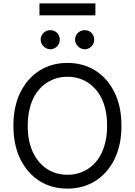

<svg xmlns="http://www.w3.org/2000/svg" viewBox="-20 -1111 801 1141"><path d="M101.2 -562.5Q122.2 -604.4 150.9 -636.9Q179.7 -669.4 215.2 -691.8Q250.7 -714.1 292.4 -725.7Q334.2 -737.2 380.7 -737.2Q427.6 -737.2 469.3 -725.7Q511 -714.1 546.5 -691.8Q582 -669.4 610.8 -636.9Q639.6 -604.4 660.2 -562.5Q701.7 -479 701.7 -363.6Q701.7 -304.7 691.2 -255.7Q680.8 -206.7 660.2 -164.8Q639.6 -122.9 610.8 -90.4Q582 -57.9 546.3 -35.5Q510.7 -13.1 468.9 -1.6Q427.2 9.9 380.7 9.9Q333.5 9.9 291.7 -1.6Q250 -13.1 214.7 -35.5Q179.3 -57.9 150.7 -90.4Q122.2 -122.9 101.2 -164.8Q59.7 -248.6 59.7 -363.6Q59.7 -479 101.2 -562.5ZM176.5 -204.2Q192.1 -171.9 213.6 -147.2Q235.1 -122.5 261.2 -105.8Q287.3 -89.1 317.5 -80.8Q347.7 -72.4 380.7 -72.4Q446.7 -72.4 500.4 -105.8Q527 -122.5 548.5 -147.2Q570 -171.9 585 -204.2Q600.1 -236.5 608.3 -276.5Q616.5 -316.4 616.5 -363.6Q616.5 -457.7 585.2 -523.1Q569.6 -555.8 548.1 -580.3Q526.6 -604.8 500.4 -621.4Q474.1 -638.1 443.9 -646.5Q413.7 -654.8 380.7 -654.8Q315 -654.8 261.4 -621.4Q234.7 -604.8 213.1 -580.1Q191.4 -555.4 176.3 -523.1Q161.2 -490.8 153.1 -450.8Q144.9 -410.9 144.9 -363.6Q144.9 -269.5 176.5 -204.2ZM546.9 -1090.9V-1019.9H214.5V-1090.9ZM483 -931.8Q495.4 -931.8 505.7 -927.6Q516 -923.3 523.6 -915.7Q531.2 -908 535.5 -897.7Q539.8 -887.4 539.8 -875Q539.8 -863.3 535.3 -852.8Q530.9 -842.3 523.3 -834.7Q515.6 -827.1 505.1 -822.6Q494.7 -818.2 483 -818.2Q471.9 -818.2 461.6 -823Q451.3 -827.8 443.4 -835.6Q435.4 -843.4 430.8 -853.7Q426.1 -864 426.1 -875Q426.1 -886.7 430.6 -897.2Q435 -907.7 442.6 -915.3Q450.3 -922.9 460.8 -927.4Q471.2 -931.8 483 -931.8ZM221.6 -875Q221.6 -886.7 226 -897.2Q230.5 -907.7 238.1 -915.3Q245.7 -922.9 256.2 -927.4Q266.7 -931.8 278.4 -931.8Q290.8 -931.8 301.1 -927.6Q311.4 -923.3 319.1 -915.7Q326.7 -908 331 -897.7Q335.2 -887.4 335.2 -875Q335.2 -863.3 330.8 -852.8Q326.3 -842.3 318.7 -834.7Q311.1 -827.1 300.6 -822.6Q290.1 -818.2 278.4 -818.2Q267.4 -818.2 257.1 -823Q246.8 -827.8 238.8 -835.6Q230.8 -843.4 226.2 -853.7Q221.6 -864 221.6 -875Z"/></svg>

Font: Inter P
Style: Regular
Weight: 400
Designer: Rasmus Andersson
Foundry: rsms
Version: Version 3.018;git-588b23468